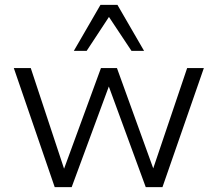

<svg xmlns="http://www.w3.org/2000/svg" viewBox="-20 -773 898 793"><path d="M206 0 37 -492H107L247 -69H242L397 -492H463L616 -69H610L753 -492H822L651 0H582L425 -428H434L276 0ZM285 -563 395 -753H465L575 -563H523L430 -703L338 -563Z"/></svg>

Font: Nunito Sans 8pt Light
Style: Regular
Weight: 300
Version: Version 3.101;gftools[0.9.27]